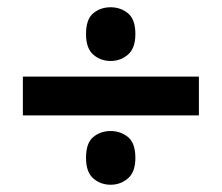

<svg xmlns="http://www.w3.org/2000/svg" viewBox="-20 -617 612 529"><path d="M43 -299V-406H528V-299ZM285 -108Q257 -108 237 -125.5Q217 -143 217 -182Q217 -223 237 -239.5Q257 -256 285 -256Q312 -256 332.5 -239.5Q353 -223 353 -182Q353 -143 332.5 -125.5Q312 -108 285 -108ZM285 -449Q257 -449 237 -466.5Q217 -484 217 -523Q217 -564 237 -580.5Q257 -597 285 -597Q312 -597 332.5 -580.5Q353 -564 353 -523Q353 -484 332.5 -466.5Q312 -449 285 -449Z"/></svg>

Font: Noto Sans Thai
Style: Bold
Weight: 700
Designer: Monotype Design Team
Foundry: Monotype Imaging Inc.
Version: Version 2.001